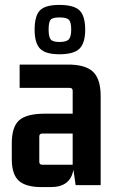

<svg xmlns="http://www.w3.org/2000/svg" viewBox="-20 -754 474 782"><path d="M327 -633Q327 -579 304 -556Q281 -533 222 -533Q165 -533 143 -556Q121 -579 121 -633Q121 -689 142.5 -711.5Q164 -734 222 -734Q281 -734 304 -711.5Q327 -689 327 -633ZM178 -633Q178 -604 186.5 -593.5Q195 -583 222 -583Q251 -583 260.5 -594Q270 -605 270 -633Q270 -663 261 -673Q252 -683 222 -683Q194 -683 186 -673.5Q178 -664 178 -633ZM187 8H149Q85 8 56.5 -18Q28 -44 28 -106V-170Q28 -238 58.5 -264.5Q89 -291 163 -291H276V-384Q276 -396 264 -396H60V-491H252Q326 -492 358 -462.5Q390 -433 390 -363V0H288L279 -63Q267 8 187 8ZM276 -83V-210H152Q140 -210 140 -198V-95Q140 -83 152 -83Z"/></svg>

Font: Gemunu Libre
Style: Bold
Weight: 700
Designer: Puspanada Ekanayake, Sola Matas, Pathum Egodawatta, Kosala Senevirathne
Foundry: mooniak
Version: Version 1.100